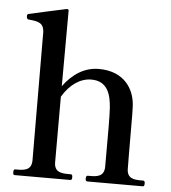

<svg xmlns="http://www.w3.org/2000/svg" viewBox="-53 -789 746 837"><g transform="rotate(5 320.5 -370.5)"><path d="M591 -25C561 -25 531 -29 531 -71C531 -71 530 -177 530 -261C530 -292 530 -321 529 -340C527 -416 481 -493 368 -493C303 -493 252 -457 213 -404L214 -734C214 -739 211 -742 205 -741C172 -734 52 -708 41 -705C36 -703 35 -701 35 -696V-695C35 -692 35 -689 37 -685C38 -683 40 -681 44 -681C85 -677 112 -673 112 -628L114 -71C114 -29 84 -25 53 -25H42C36 -25 35 -20 35 -12C35 -5 36 0 42 0H285C292 0 293 -5 293 -12C293 -20 292 -25 285 -25H274C243 -25 213 -29 213 -71V-358C246 -414 292 -444 339 -444C410 -444 426 -387 430 -327C431 -309 432 -277 432 -241V-71C432 -29 402 -25 372 -25H360C354 -25 352 -20 352 -12C352 -5 354 0 360 0H603C608 0 610 -5 610 -12C610 -20 608 -25 603 -25Z"/></g></svg>

Font: Shippori Mincho OTF SemiBold
Style: Regular
Weight: 600
Designer: FONTDASU
Foundry: FONTDASU / Google Inc. / but / Adobe
Version: Version 3.300;hotconv 1.0.109;makeotfexe 2.5.65596